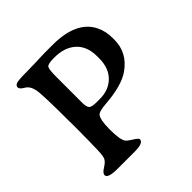

<svg xmlns="http://www.w3.org/2000/svg" viewBox="-178 -834 980 980"><g transform="rotate(-45 312.0 -344.0)"><path d="M237.8 -558.6V-373.5Q237.8 -339.4 247.1 -329.3Q256.3 -319.3 292.5 -319.3H315.4Q379.9 -319.3 419.7 -359.1Q459.5 -398.9 459.5 -468.3V-484.4Q459.5 -555.2 417 -594.2Q374.5 -633.3 300.8 -633.3H296.4Q254.4 -633.3 246.1 -622.1Q237.8 -610.8 237.8 -558.6ZM286.6 -685.1H338.9Q511.7 -685.1 562.5 -581.1Q581.5 -542 581.5 -494.6V-481Q581.5 -481 581.5 -480Q581.5 -387.2 500 -330.1Q441.9 -289.6 320.3 -280.3Q268.6 -276.4 257.8 -264.2Q240.7 -245.1 240.7 -172.6Q240.7 -100.1 255.9 -78.6Q263.2 -68.4 288.8 -53Q314.5 -37.6 314.5 -29.3Q314.5 -3.4 251.5 -3.4H127.9Q57.1 -3.4 57.1 -26.9Q57.1 -41.5 83 -57.1Q108.9 -72.8 116.2 -90.1Q123.5 -107.4 123.5 -179.7L124 -191.9Q124.5 -204.6 124.5 -217.3Q124.5 -230 124.5 -242.7L125 -268.1V-331.5L124.5 -356.9Q124.5 -543 116.9 -579.8Q109.4 -616.7 84.7 -630.9Q60.1 -645 60.1 -657.5Q60.1 -669.9 73.7 -675.8Q87.4 -681.6 156.7 -681.6L208.5 -682.6L247.1 -684.1Q272.9 -685.1 286.6 -685.1Z"/></g></svg>

Font: Averia Serif Libre
Style: Regular
Weight: 400
Version: Version 1.002